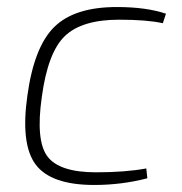

<svg xmlns="http://www.w3.org/2000/svg" viewBox="-20 -514 518 546"><path d="M396 -35 399 -7Q326 12 248 12Q125 12 81.5 -46Q38 -104 58 -243Q77 -381 134.5 -437.5Q192 -494 312 -494Q396 -494 452 -475L443 -448Q398 -458 319 -458Q213 -458 164.5 -411.5Q116 -365 99 -239Q81 -114 115 -69Q149 -24 253 -24Q337 -24 396 -35Z"/></svg>

Font: Exo 2.0 Extra Light
Style: Italic
Weight: 250
Italic angle: -8°
Designer: Natanael Gama
Version: Version 1.001;PS 001.001;hotconv 1.0.70;makeotf.lib2.5.58329